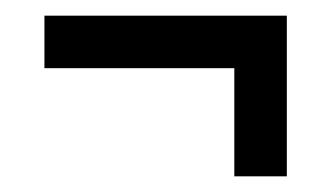

<svg xmlns="http://www.w3.org/2000/svg" viewBox="-20 -225 423 245"><path d="M279 0H346V-205H36.7V-138H279Z"/></svg>

Font: Jomhuria
Style: Regular
Weight: 400
Designer: Arabic design by Kourosh Beigpour, Latin design by Eben Sorkin, engineering by Lasse Fister and Khaled Hosney
Version: Version 1.0000